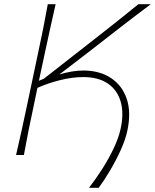

<svg xmlns="http://www.w3.org/2000/svg" viewBox="-20 -733 733 908"><path d="M401 155Q434 112.5 464.5 64.5Q495 16.5 518 -32.2Q541 -81 550.5 -124Q566.5 -197 550.8 -252Q535 -307 490.2 -337.8Q445.5 -368.5 373.5 -368.5Q322 -368.5 264 -354Q206 -339.5 157 -317.5L140.5 -238Q126.5 -173 115.2 -117Q104 -61 93 0H56Q70.5 -61 82.5 -117Q94.5 -173 108.5 -238L158 -472.5Q172.5 -539.5 183.8 -596Q195 -652.5 206 -713H243Q229 -652.5 216.8 -596Q204.5 -539.5 190 -472.5L164 -351Q176 -356 187 -360.5L386 -516Q445.5 -562.5 503 -607.8Q560.5 -653 634 -713H693Q616 -655.5 545.8 -601Q475.5 -546.5 407 -493L261 -381Q289 -389.5 317.8 -394.5Q346.5 -399.5 374 -399.5Q451 -399.5 504.5 -364.2Q558 -329 579.5 -265Q601 -201 582 -114Q573 -72 551.2 -24Q529.5 24 502 70.8Q474.5 117.5 447 155Z"/></svg>

Font: Commissioner Flair Thin
Style: Italic
Weight: 100
Italic angle: -12°
Designer: Kostas Bartsokas
Foundry: Kostas Bartsokas
Version: Version 1.000; ttfautohint (v1.8.3)